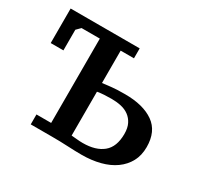

<svg xmlns="http://www.w3.org/2000/svg" viewBox="-116 -680 883 838"><g transform="rotate(30 325.5 -260.5)"><path d="M300 -47Q314 -46 328.5 -44.5Q343 -43 358 -43Q423 -43 459.5 -73Q496 -103 496 -168Q496 -198 486 -218Q476 -238 459 -250.5Q442 -263 419.5 -268Q397 -273 372 -273Q353 -273 335 -272Q317 -271 300 -268ZM367 -525V-475H300V-312Q319 -314 343 -317Q367 -320 412 -320Q504 -320 556.5 -283Q609 -246 609 -167Q609 -125 592 -93.5Q575 -62 544.5 -40Q514 -18 471.5 -7Q429 4 379 4Q348 4 309 2Q270 0 227 0H121V-50H195V-475H103L83 -455V-351H19V-525Z"/></g></svg>

Font: PT Serif Caption
Style: Regular
Weight: 400
Designer: A.Korolkova, O.Umpeleva, V.Yefimov
Foundry: ParaType Ltd
Version: Version 1.000W OFL